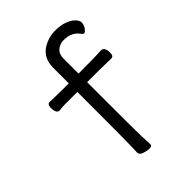

<svg xmlns="http://www.w3.org/2000/svg" viewBox="-209 -808 919 919"><g transform="rotate(-45 250.0 -348.5)"><path d="M253 11Q237 11 217.5 4Q198 -3 198 -17Q198 -29 199.5 -60Q201 -91 201 -425H111Q91 -424 79 -422Q57 -422 57 -461Q57 -485 74 -485Q105 -483 201 -483V-589Q201 -666 270 -695Q301 -708 331 -708Q371 -708 397 -698Q423 -688 437 -673.5Q451 -659 451 -646Q451 -629 440.5 -614.5Q430 -600 421 -600Q418 -600 411 -608Q385 -647 330 -647Q304 -647 285.5 -631Q267 -615 267 -585V-483Q382 -483 421 -486Q445 -486 445 -446Q445 -423 429 -423Q409 -423 390.5 -424Q372 -425 267 -425Q267 -74 269 -45Q271 -16 271 1Q271 11 253 11Z"/></g></svg>

Font: LXGW WenKai Mono Lite
Style: Regular
Weight: 400
Monospace: yes
Designer: LXGW / Fontworks Inc.
Foundry: LXGW / Fontworks Inc.
Version: Version 1.520; June 14, 2025